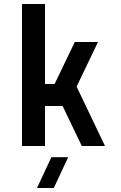

<svg xmlns="http://www.w3.org/2000/svg" viewBox="-20 -730 605 960"><path d="M354 -520 253 -310H205V-710H90V0H205V-200H293L389 0H505L363 -297L470 -520ZM165 210H249L321 56H237Z"/></svg>

Font: Grotesk 03
Style: Bold
Weight: 500
Designer: Frank Adebiaye, contributions by Jérémy Landes, Ariel Martín Pérez
Foundry: Velvetyne Type Foundry
Version: Version 3.000;Glyphs 3.1.2 (3150)